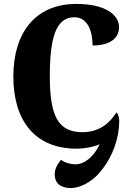

<svg xmlns="http://www.w3.org/2000/svg" viewBox="-20 -748 666 979"><path d="M341 211C378 211 444 189 496 122C557 48 588 -48 588 -131C588 -146 583 -166 574 -175C545 -130 495 -74 400 -74C277 -74 234 -156 234 -358C234 -550 263 -660 359 -660C430 -660 452 -583 452 -516C544 -516 587 -556 587 -609C587 -674 515 -728 369 -728C158 -728 48 -578 48 -358C48 -137 155 10 370 10C416 10 458 0 488 -12C455 59 404 90 366 90C339 90 312 82 291 67C270 93 259 114 259 142C259 184 287 211 341 211Z"/></svg>

Font: Noto Serif Georgian Condensed Black
Style: Regular
Weight: 900
Width: 3
Designer: Monotype Design Team, Akaki Razmadze
Foundry: Google LLC
Version: Version 2.003